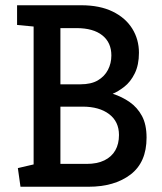

<svg xmlns="http://www.w3.org/2000/svg" viewBox="-20 -711 617 731"><path d="M58 0 48 -71 108 -85V-610L45 -616V-691H289Q360 -691 409 -667Q458 -643 483.5 -602Q509 -561 509 -510Q509 -464 493 -431.5Q477 -399 453 -380.5Q429 -362 409 -354Q444 -343 473.5 -322.5Q503 -302 520.5 -269.5Q538 -237 538 -187Q538 -93 477 -46.5Q416 0 317 0ZM210 -87H310Q350 -87 377.5 -100.5Q405 -114 419 -138.5Q433 -163 433 -197Q433 -248 395.5 -276.5Q358 -305 294 -305H210ZM210 -390H286Q327 -390 352.5 -405Q378 -420 391 -445Q404 -470 404 -500Q404 -549 369.5 -576.5Q335 -604 271 -604H210Z"/></svg>

Font: Kreon Light
Style: Regular
Weight: 400
Version: Version 2.002